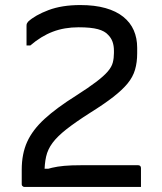

<svg xmlns="http://www.w3.org/2000/svg" viewBox="-20 -740 640 760"><path d="M298 -720Q355 -720 397.5 -708Q440 -696 468 -673.5Q496 -651 509.5 -620Q523 -589 523 -551V-529Q523 -493 514.5 -464Q506 -435 485 -409.5Q464 -384 428 -356Q392 -328 336 -293Q278 -256 242.5 -228Q207 -200 188 -174.5Q169 -149 162.5 -120Q156 -91 156 -52L128 -72H197L142 -63Q165 -71 186 -76Q207 -81 234 -83.5Q261 -86 301 -86H527Q532 -86 535 -83Q538 -80 538 -75Q538 -72 538 -64.5Q538 -57 538 -47.5Q538 -38 538 -28Q538 -18 538 -11Q538 -4 538 0Q536 0 510 0Q484 0 443.5 0Q403 0 355 0Q307 0 259 0Q211 0 171 0Q131 0 105 0Q79 0 77 0Q74 0 71.5 -1.5Q69 -3 67.5 -5Q66 -7 66 -11V-68Q66 -131 87.5 -178.5Q109 -226 156.5 -269.5Q204 -313 282 -362Q332 -394 361.5 -416.5Q391 -439 406.5 -457Q422 -475 426.5 -492.5Q431 -510 431 -530V-539Q431 -559 425.5 -574.5Q420 -590 408 -602Q395 -617 367.5 -624.5Q340 -632 291 -632Q235 -632 189 -614.5Q143 -597 100 -560H85Q85 -564 85 -572Q85 -580 85 -590.5Q85 -601 85 -610.5Q85 -620 85 -627.5Q85 -635 85 -638Q85 -644 86.5 -647Q88 -650 91 -654Q119 -680 172 -700Q225 -720 298 -720Z"/></svg>

Font: Rec Mono Linear
Style: Regular
Weight: 400
Monospace: yes
Version: Version 1.085; ttfautohint (v1.8.4.7-5d5b)